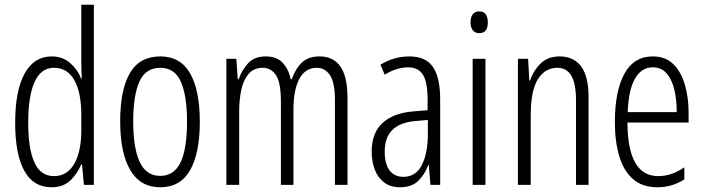

<svg xmlns="http://www.w3.org/2000/svg" viewBox="-20 -780 2968 810"><path d="M197 10Q121 10 82.5 -59.5Q44 -129 44 -262Q44 -398 84 -470Q124 -542 198 -542Q244 -542 276 -514Q308 -486 322 -449H325Q324 -469 323.5 -486Q323 -503 323 -520V-760H376V0H334L326 -87H323Q307 -48 277 -19Q247 10 197 10ZM208 -37Q263 -37 293 -88.5Q323 -140 323 -233V-295Q323 -390 293.5 -442Q264 -494 208 -494Q153 -494 126 -434.5Q99 -375 99 -262Q99 -153 125 -95Q151 -37 208 -37Z M823 -267Q823 -134 782 -62Q741 10 656 10Q572 10 529.5 -62.5Q487 -135 487 -268Q487 -401 528 -471.5Q569 -542 656 -542Q741 -542 782 -470.5Q823 -399 823 -267ZM542 -268Q542 -155 569.5 -96.5Q597 -38 656 -38Q714 -38 741.5 -94.5Q769 -151 769 -267Q769 -376 743 -435Q717 -494 656 -494Q595 -494 568.5 -436.5Q542 -379 542 -268Z M1328 -542Q1386 -542 1416 -499.5Q1446 -457 1446 -367V0H1393V-359Q1393 -432 1372 -463Q1351 -494 1316 -494Q1268 -494 1243 -447.5Q1218 -401 1218 -319V0H1165V-352Q1165 -433 1144 -463.5Q1123 -494 1089 -494Q1051 -494 1029 -468.5Q1007 -443 998 -401Q989 -359 989 -309V0H935V-532H977L983 -446H987Q1000 -484 1026.5 -513Q1053 -542 1101 -542Q1149 -542 1174 -513.5Q1199 -485 1206 -446H1211Q1227 -491 1254 -516.5Q1281 -542 1328 -542Z M1707 -542Q1776 -542 1806.5 -497.5Q1837 -453 1837 -360V0H1796L1789 -84H1787Q1772 -44 1744.5 -17Q1717 10 1668 10Q1626 10 1599.5 -11Q1573 -32 1560.5 -66Q1548 -100 1548 -140Q1548 -219 1593.5 -261Q1639 -303 1723 -310L1784 -315V-358Q1784 -433 1764.5 -464.5Q1745 -496 1701 -496Q1680 -496 1655.5 -489Q1631 -482 1603 -465L1585 -507Q1642 -542 1707 -542ZM1729 -269Q1603 -257 1603 -141Q1603 -88 1623.5 -61Q1644 -34 1682 -34Q1734 -34 1759.5 -83.5Q1785 -133 1785 -216V-274Z M2002 -732Q2021 -732 2029.5 -719Q2038 -706 2038 -686Q2038 -640 2002 -640Q1984 -640 1974.5 -652.5Q1965 -665 1965 -686Q1965 -706 1974 -719Q1983 -732 2002 -732ZM2028 -532V0H1974V-532Z M2341 -542Q2400 -542 2431.5 -500Q2463 -458 2463 -370V0H2410V-357Q2410 -428 2390 -461Q2370 -494 2332 -494Q2279 -494 2249 -445.5Q2219 -397 2219 -295V0H2165V-532H2208L2213 -440H2216Q2230 -482 2260.5 -512Q2291 -542 2341 -542Z M2734 -542Q2788 -542 2821 -509Q2854 -476 2869.5 -422Q2885 -368 2885 -305V-263H2627Q2628 -37 2757 -37Q2813 -37 2867 -74V-23Q2842 -7 2813.5 1.5Q2785 10 2753 10Q2690 10 2650.5 -24.5Q2611 -59 2592.5 -121Q2574 -183 2574 -265Q2574 -395 2614 -468.5Q2654 -542 2734 -542ZM2734 -496Q2687 -496 2659.5 -449.5Q2632 -403 2628 -307H2835Q2835 -358 2825 -401Q2815 -444 2792.5 -470Q2770 -496 2734 -496Z"/></svg>

Font: Noto Sans Malayalam ExtraCondensed Light
Style: Regular
Weight: 300
Width: 2
Designer: Jelle Bosma - Monotype Design Team
Foundry: Monotype Imaging Inc.
Version: Version 2.104; ttfautohint (v1.8.4.7-5d5b)